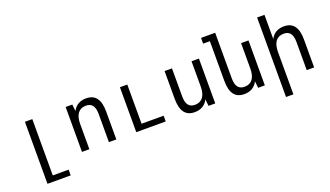

<svg xmlns="http://www.w3.org/2000/svg" viewBox="-82 -1374 3777 2196"><g transform="rotate(-20 1806.0 -276.0)"><path d="M198.7 208H481.4V138.2H288.6V-546.9H198.7Z M694.3 0H784.2V-309.1C784.2 -420.4 830.6 -481.9 915.5 -481.9C988.8 -481.9 1022 -436.5 1022 -338.9V0H1112.3V-338.9C1112.3 -487.3 1057.6 -560.1 946.3 -560.1C871.6 -560.1 815.9 -527.3 784.2 -464.8L775.4 -546.9H694.3Z M1355 0H1713.4V-69.8H1444.8V-546.9H1355Z M2064 14.2C2138.7 14.2 2194.3 -19 2226.1 -82L2234.9 0H2316.4V-545.9H2226.1V-236.8C2226.1 -125.5 2179.7 -64 2095.2 -64C2022.5 -64 1988.3 -108.9 1988.3 -207V-545.9H1898.4V-207C1898.4 -59.1 1952.6 14.2 2064 14.2Z M2667 14.2C2742.7 14.2 2797.9 -19 2829.6 -82L2838.4 0H2919.9V-546.9H2829.6V-236.8C2829.6 -125 2784.2 -64 2698.7 -64C2626 -64 2591.8 -108.9 2591.8 -207V-759.8H2419.9V-689.9H2502V-207C2502 -58.6 2555.2 14.2 2667 14.2Z M3102.1 208H3191.9V-309.1C3191.9 -421.4 3238.3 -481.9 3323.2 -481.9C3396.5 -481.9 3429.7 -436.5 3429.7 -338.9V0H3520V-338.9C3520 -487.8 3465.8 -560.1 3354 -560.1C3279.3 -560.1 3223.6 -527.8 3191.9 -464.8V-759.8H3102.1Z"/></g></svg>

Font: Hack
Style: Regular
Weight: 400
Monospace: yes
Designer: Christopher Simpkins
Foundry: Christopher Simpkins
Version: Version 2.010